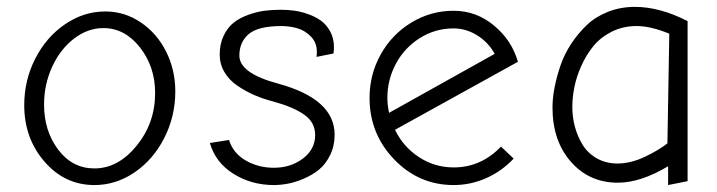

<svg xmlns="http://www.w3.org/2000/svg" viewBox="-20 -533 2065 553"><path d="M252 0Q314 0 367.7 -36.6Q421.4 -73.2 453.1 -135.5Q484.9 -197.8 484.9 -270Q484.9 -331.5 458.5 -384.3Q432.1 -437 385.5 -468.5Q338.9 -500 283.2 -500Q221.2 -500 167.2 -463.1Q113.3 -426.3 81.5 -364Q49.8 -301.8 49.8 -230Q49.8 -134.8 108.2 -67.4Q166.5 0 252 0ZM277.8 -452.1Q339.4 -452.1 383.1 -396.5Q426.8 -340.8 426.8 -265.1Q426.8 -178.7 373.5 -113.3Q320.3 -47.9 252 -47.9Q188.5 -47.9 147.7 -101.8Q106.9 -155.8 106.9 -231.9Q106.9 -289.6 130.1 -340.3Q153.3 -391.1 192.9 -421.6Q232.4 -452.1 277.8 -452.1Z M788.6 -504.9Q764.2 -504.9 741.7 -502Q719.2 -499 694.8 -490.2Q670.4 -481.4 653.1 -467.8Q635.7 -454.1 624.3 -430.4Q612.8 -406.7 612.8 -376Q612.8 -348.1 626.5 -325.2Q640.1 -302.2 663.8 -286.1Q687.5 -270 712.9 -259Q738.3 -248 768.6 -240.2Q825.2 -224.6 856.4 -202.6Q887.7 -180.7 887.7 -144Q887.7 -103 852.5 -76.4Q817.4 -49.8 768.6 -49.8Q724.1 -49.8 687.7 -70.8Q651.4 -91.8 639.6 -129.9L584.5 -121.1Q600.6 -64.9 652.3 -32.5Q704.1 0 768.6 0Q787.6 0 808.8 -3.9Q830.1 -7.8 854.7 -18.3Q879.4 -28.8 898.7 -44.4Q918 -60.1 930.9 -86.4Q943.8 -112.8 943.8 -145Q943.8 -247.6 781.7 -292Q669.4 -321.8 669.4 -373Q669.4 -411.6 696 -434.6Q722.7 -457.5 788.6 -458Q814 -458 836.2 -451.7Q858.4 -445.3 875.5 -427.7Q892.6 -410.2 892.6 -383.8Q892.6 -374 891.6 -369.1L940.4 -378.9Q941.9 -387.7 941.9 -397Q941.9 -422.4 931.2 -442.1Q920.4 -461.9 904.5 -473.4Q888.7 -484.9 867.2 -492.4Q845.7 -500 826.7 -502.4Q807.6 -504.9 788.6 -504.9Z M1286.6 0Q1335.4 0 1380.1 -19.8Q1424.8 -39.6 1459.5 -76.2L1422.9 -110.8Q1365.7 -50.8 1286.6 -50.8Q1231.9 -50.8 1186.5 -80.6Q1141.1 -110.4 1117.7 -159.2L1471.7 -355Q1454.1 -417 1402.8 -459.5Q1351.6 -502 1286.6 -502Q1220.7 -502 1164.8 -468Q1108.9 -434.1 1076.7 -376.5Q1044.4 -318.8 1044.4 -251Q1044.4 -147.5 1115.5 -73.7Q1186.5 0 1286.6 0ZM1286.6 -451.2Q1321.8 -451.2 1353.8 -431.6Q1385.7 -412.1 1404.8 -377.9L1100.6 -208Q1095.7 -231.4 1095.7 -251Q1095.7 -303.7 1120.4 -349.6Q1145 -395.5 1189.2 -423.3Q1233.4 -451.2 1286.6 -451.2Z M1960.4 -472.2Q1880.4 -513.2 1808.6 -513.2Q1767.1 -513.2 1731.2 -499Q1695.3 -484.9 1670.2 -460.9Q1645 -437 1625.2 -407Q1605.5 -377 1594.2 -344Q1583 -311 1577.1 -280.5Q1571.3 -250 1571.3 -223.1Q1571.3 -127.4 1624.3 -67.1Q1677.2 -6.8 1759.3 -6.8Q1825.2 -6.8 1904.3 -54.2V0L1960.4 -11.2ZM1757.3 -62Q1723.1 -62.5 1697.3 -77.9Q1671.4 -93.3 1657 -117.7Q1642.6 -142.1 1635.5 -169.2Q1628.4 -196.3 1628.4 -225.1Q1628.4 -252 1634.3 -281.7Q1640.1 -311.5 1654.3 -343.3Q1668.5 -375 1689 -400.1Q1709.5 -425.3 1741.9 -441.7Q1774.4 -458 1813.5 -458Q1854 -458 1907.7 -436L1902.3 -120.1Q1877 -100.1 1836.7 -81.1Q1796.4 -62 1757.3 -62Z"/></svg>

Font: Comic Neue Angular
Style: Regular
Weight: 400
Designer: Craig Rozynski
Foundry: Craig Rozynski
Version: Version 2.003